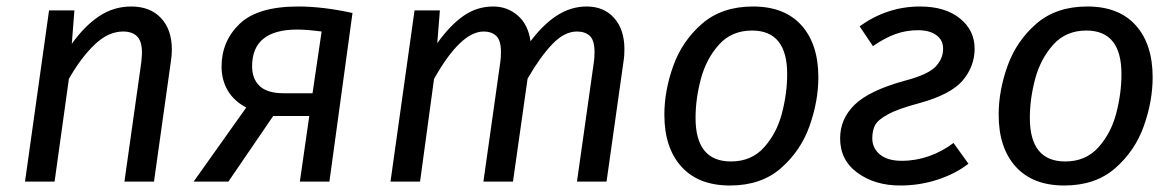

<svg xmlns="http://www.w3.org/2000/svg" viewBox="-20 -559 3620 591"><path d="M509 -406Q509 -390 506 -370L454 0H363L415 -368Q417 -390 417 -397Q417 -432 402 -447Q387 -462 359 -462Q313 -462 270.5 -421Q228 -380 192 -316L148 0H57L131 -527H209L201 -424Q240 -479 285 -509Q330 -539 384 -539Q442 -539 475.5 -503.5Q509 -468 509 -406Z M1065 -519 994 0H903L932 -202H821L683 0H576L738 -228Q700 -248 681 -280.5Q662 -313 662 -354Q662 -432 717.5 -485.5Q773 -539 898 -539Q974 -539 1065 -519ZM756 -355Q756 -316 779.5 -294Q803 -272 853 -272H942L970 -462Q924 -468 895 -468Q756 -468 756 -355Z M1902 -408Q1902 -386 1900 -375L1847 0H1756L1808 -368Q1810 -380 1810 -399Q1810 -435 1795.5 -448.5Q1781 -462 1756 -462Q1717 -462 1679.5 -422.5Q1642 -383 1604 -317L1559 0H1468L1520 -368Q1522 -380 1522 -399Q1522 -435 1507.5 -448.5Q1493 -462 1469 -462Q1398 -462 1316 -316L1273 0H1182L1256 -527H1334L1326 -426Q1365 -481 1406.5 -510Q1448 -539 1498 -539Q1542 -539 1574 -511Q1606 -483 1613 -432Q1653 -485 1695.5 -512Q1738 -539 1786 -539Q1839 -539 1870.5 -503.5Q1902 -468 1902 -408Z M2025 -206Q2025 -280 2052.5 -356.5Q2080 -433 2141 -486Q2202 -539 2298 -539Q2395 -539 2447 -481Q2499 -423 2499 -321Q2499 -248 2472 -171.5Q2445 -95 2384 -41.5Q2323 12 2227 12Q2130 12 2077.5 -46Q2025 -104 2025 -206ZM2403 -331Q2403 -465 2295 -465Q2232 -465 2193 -421.5Q2154 -378 2137.5 -316.5Q2121 -255 2121 -196Q2121 -62 2230 -62Q2293 -62 2332 -105.5Q2371 -149 2387 -210.5Q2403 -272 2403 -331Z M2980 -409Q2980 -355 2943.5 -311.5Q2907 -268 2808 -241Q2744 -224 2713 -207Q2682 -190 2673.5 -173.5Q2665 -157 2665 -133Q2665 -103 2688.5 -83.5Q2712 -64 2756 -64Q2799 -64 2840 -78.5Q2881 -93 2915 -119L2961 -55Q2921 -24 2866 -6Q2811 12 2751 12Q2673 12 2619.5 -27Q2566 -66 2566 -133Q2566 -193 2610.5 -236.5Q2655 -280 2763 -310Q2836 -329 2859.5 -353.5Q2883 -378 2883 -409Q2883 -436 2862 -451Q2841 -466 2806 -466Q2769 -466 2736 -454Q2703 -442 2667 -417L2626 -478Q2711 -539 2812 -539Q2889 -539 2934.5 -502.5Q2980 -466 2980 -409Z M3054 -206Q3054 -280 3081.5 -356.5Q3109 -433 3170 -486Q3231 -539 3327 -539Q3424 -539 3476 -481Q3528 -423 3528 -321Q3528 -248 3501 -171.5Q3474 -95 3413 -41.5Q3352 12 3256 12Q3159 12 3106.5 -46Q3054 -104 3054 -206ZM3432 -331Q3432 -465 3324 -465Q3261 -465 3222 -421.5Q3183 -378 3166.5 -316.5Q3150 -255 3150 -196Q3150 -62 3259 -62Q3322 -62 3361 -105.5Q3400 -149 3416 -210.5Q3432 -272 3432 -331Z"/></svg>

Font: Fira Sans
Style: Italic
Weight: 400
Italic angle: -8°
Designer: bBox Type GmbH & Carrois Corporate GbR & Edenspiekermann AG
Foundry: bBox Type GmbH & Carrois Corporate GbR & Edenspiekermann AG
Version: Version 4.301